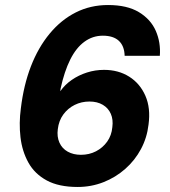

<svg xmlns="http://www.w3.org/2000/svg" viewBox="-20 -732 677 764"><path d="M289 12Q214 12 166 -14Q118 -40 93 -85Q68 -130 61.5 -186Q55 -242 63 -301Q74 -393 103 -468Q132 -543 177.5 -598Q223 -653 281.5 -682.5Q340 -712 410 -712Q486 -712 533 -683.5Q580 -655 600 -609Q620 -563 616 -510H476Q475 -549 453 -569.5Q431 -590 389 -590Q349 -590 316 -566Q283 -542 259.5 -495Q236 -448 221 -379Q221 -376 220.5 -374Q220 -372 220 -369Q238 -395 265.5 -414Q293 -433 326 -443.5Q359 -454 394 -454Q451 -454 494 -427Q537 -400 558.5 -351Q580 -302 571 -236Q565 -184 541 -139Q517 -94 478.5 -60Q440 -26 391.5 -7Q343 12 289 12ZM302 -116Q335 -116 362 -130Q389 -144 406.5 -168.5Q424 -193 427 -226Q431 -256 421 -279Q411 -302 389 -315Q367 -328 336 -328Q304 -328 277 -314.5Q250 -301 232 -276.5Q214 -252 210 -218Q206 -188 216.5 -164.5Q227 -141 249.5 -128.5Q272 -116 302 -116Z"/></svg>

Font: DM Sans 11pt Black
Style: Italic
Weight: 900
Italic angle: -10°
Version: Version 4.004;gftools[0.9.30]